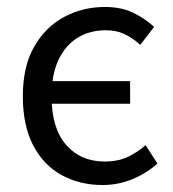

<svg xmlns="http://www.w3.org/2000/svg" viewBox="-20 -518 496 550"><path d="M274.1 12Q208.5 12 156.6 -16.4Q104.7 -44.8 75.1 -101.6Q45.4 -158.3 45.4 -242.3Q45.4 -327.9 78 -384.5Q110.5 -441.1 164 -469.6Q217.4 -498 280.3 -498Q328.4 -498 362 -481.3Q395.7 -464.7 421.5 -441L381.9 -389.6Q360.3 -408.9 337.1 -420.1Q314 -431.3 282.7 -431.3Q236.9 -431.3 202 -409.7Q167.1 -388.1 147.4 -346.1Q127.7 -304.1 127.7 -242.3Q127.7 -151 169.3 -103.1Q211 -55.3 280.3 -55.3Q317.6 -55.3 346.1 -68.6Q374.5 -81.9 397.1 -102.2L431 -49.5Q398.6 -20.7 358.3 -4.4Q318.1 12 274.1 12ZM94.1 -220.8V-285.6H352.7V-220.8Z"/></svg>

Font: Source Sans 3 Variable
Style: Regular
Weight: 200
Designer: Paul D. Hunt
Foundry: Adobe Systems Incorporated
Version: Version 3.026